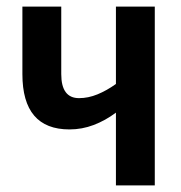

<svg xmlns="http://www.w3.org/2000/svg" viewBox="-20 -563 551 583"><path d="M166 -543V-338Q166 -265 220 -265Q248 -265 276 -276.5Q304 -288 332 -308V-543H450V0H332V-221Q300 -197 264.5 -183.5Q229 -170 191 -170Q48 -170 48 -338V-543Z"/></svg>

Font: Noto Sans Disp Cond SemBd
Style: Regular
Weight: 600
Width: 3
Designer: Monotype Design Team
Foundry: Monotype Imaging Inc.
Version: Version 2.000;GOOG;noto-source:20170915:90ef993387c0; ttfaut